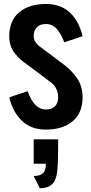

<svg xmlns="http://www.w3.org/2000/svg" viewBox="-20 -654 466 982"><path d="M152.3 58.6H277.3Q277.3 128.9 275.9 176.8Q274.9 203.1 272.9 221.2Q271 239.3 265.1 257.1Q259.3 274.9 249.5 285.4Q239.7 295.9 223.4 302.2Q207 308.6 183.6 308.6L152.3 246.1Q186 246.1 200.4 231.4Q214.8 216.8 214.8 183.6H152.3ZM308.6 -437.5Q301.8 -456.1 294.9 -469.5Q288.1 -482.9 276.6 -498.5Q265.1 -514.2 249.5 -522.7Q233.9 -531.2 214.8 -531.2Q185.1 -531.2 168.7 -514.9Q152.3 -498.5 152.3 -468.8Q152.3 -439.5 183.6 -416L308.6 -322.3Q329.6 -305.7 344.5 -290.3Q359.4 -274.9 373.5 -254.6Q387.7 -234.4 395 -209.5Q402.3 -184.6 402.3 -156.2Q402.3 -76.2 351.3 -33.7Q300.3 8.8 214.8 8.8Q137.7 8.8 91.1 -37.1Q44.4 -83 27.3 -156.2L121.1 -187.5Q154.8 -93.8 214.8 -93.8Q244.6 -93.8 261 -110.1Q277.3 -126.5 277.3 -156.2Q277.3 -199.7 246.1 -228.5L121.1 -322.3Q100.1 -336.4 85.9 -348.9Q71.8 -361.3 57.1 -379.4Q42.5 -397.5 34.9 -419.9Q27.3 -442.4 27.3 -468.8Q27.3 -548.8 78.4 -591.3Q129.4 -633.8 214.8 -633.8Q255.4 -633.8 288.1 -620.8Q320.8 -607.9 343 -584.5Q365.2 -561 379.6 -532.5Q394 -503.9 402.3 -468.8Z"/></svg>

Font: OswaldRegular
Style: Regular
Weight: 400
Designer: vernon adams
Foundry: vernon adams
Version: Version 1.000